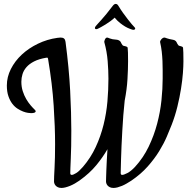

<svg xmlns="http://www.w3.org/2000/svg" viewBox="-20 -887 966 970"><path d="M335 -12.2Q335 -3.4 342.3 -3.4Q350.1 -3.4 365 -12.7Q379.9 -22 398.9 -43.9Q438.5 -89.8 463.6 -144.3Q488.8 -198.7 503.2 -256.8Q517.6 -314.9 522.7 -374.3Q527.8 -433.6 527.8 -489.3Q527.8 -530.8 523.9 -578.9Q520 -627 507.3 -672.9Q506.3 -675.3 507.3 -679.4Q508.3 -683.6 510 -687.5Q511.7 -691.4 514.6 -694.3Q517.6 -697.3 521.5 -697.3Q523.9 -697.3 527.1 -695.8Q530.3 -694.3 534.2 -692.9Q549.8 -687.5 561.5 -687.3Q573.2 -687 581.1 -683.1Q588.4 -679.2 591.1 -672.4Q593.8 -665.5 599.1 -658.7Q601.1 -656.2 605.2 -655.3Q609.4 -654.3 613.8 -653.3Q618.2 -652.3 621.3 -650.6Q624.5 -648.9 625 -645Q626 -636.7 626.5 -621.3Q627 -606 627 -577.1Q627 -538.6 624 -487.3Q621.1 -436 609.9 -378.4Q606 -344.2 603 -304.9Q600.1 -265.6 597.9 -226.6Q595.7 -187.5 594 -150.9Q592.3 -114.3 591.6 -85.2Q590.8 -56.2 590.3 -36.6Q589.8 -17.1 589.8 -12.2Q589.8 -3.4 597.2 -3.4Q605.5 -3.4 623.5 -12.7Q641.6 -22 662.1 -43.9Q704.1 -89.8 731.2 -146.2Q758.3 -202.6 773.9 -262Q789.6 -321.3 795.7 -380.1Q801.8 -439 801.8 -489.7Q801.8 -510.3 801.8 -533Q801.8 -555.7 800.8 -579.3Q799.8 -603 797.1 -626.7Q794.4 -650.4 789.1 -672.9Q788.1 -676.8 790 -680.9Q792 -685.1 795.2 -688.7Q798.3 -692.4 802.5 -694.8Q806.6 -697.3 810.5 -697.3Q813 -697.3 816.2 -696Q819.3 -694.8 823.2 -693.4Q830.6 -690.9 836.4 -689.7Q842.3 -688.5 846.9 -687.5Q851.6 -686.5 855.5 -685.8Q859.4 -685.1 863.3 -683.1Q870.1 -679.2 872.8 -672.4Q875.5 -665.5 880.9 -658.7Q882.8 -656.2 886.7 -655.3Q890.6 -654.3 894.5 -653.3Q898.4 -652.3 901.4 -650.6Q904.3 -648.9 904.8 -645Q905.8 -636.7 906.2 -621.3Q906.7 -606 906.7 -577.1Q906.7 -554.2 904.1 -518.1Q901.4 -481.9 894.5 -438.7Q887.7 -395.5 876.2 -348.4Q864.7 -301.3 847.2 -256.3Q837.4 -231 822.5 -196.3Q807.6 -161.6 784.2 -123.3Q760.7 -85 726.3 -46.1Q691.9 -7.3 643.1 25.9Q631.8 33.2 620.1 40Q608.4 46.9 596.7 51.8Q585 56.6 574 59.6Q563 62.5 553.7 62.5Q543 62.5 535.6 59.1Q528.3 55.7 523.9 50.8Q519.5 45.9 517.6 40.3Q515.6 34.7 515.6 29.8Q515.6 23.9 516.1 9.3Q516.6 -5.4 517.3 -27.1Q518.1 -48.8 519.5 -75.9Q521 -103 522.9 -133.3Q500.5 -93.8 466.6 -52.5Q432.6 -11.2 380.4 25.9Q370.1 33.2 358.2 40Q346.2 46.9 334.2 51.8Q322.3 56.6 311 59.6Q299.8 62.5 291 62.5Q280.3 62.5 272.9 59.1Q265.6 55.7 261.2 50.8Q256.8 45.9 254.9 40.3Q252.9 34.7 252.9 29.8Q252.9 9.3 255.6 -39.3Q258.3 -87.9 258.3 -159.2Q258.3 -244.1 251.2 -353.3Q244.1 -462.4 223.1 -587.9Q222.2 -592.3 221.4 -594Q220.7 -595.7 217.8 -595.7L212.4 -595.2Q176.3 -588.9 152.3 -576.7Q128.4 -564.5 114 -548.1Q99.6 -531.7 93.8 -512.7Q87.9 -493.7 87.9 -474.1Q87.9 -448.2 95 -426.3Q102.1 -404.3 112.5 -386.5Q123 -368.7 134.5 -355.2Q146 -341.8 154.8 -333.5Q160.2 -328.6 160.2 -325.2Q160.2 -315.4 137.2 -315.4Q132.3 -315.4 121.3 -316.9Q110.4 -318.4 96.9 -323.5Q83.5 -328.6 68.8 -337.9Q54.2 -347.2 42.2 -362.8Q30.3 -378.4 22.5 -400.9Q14.6 -423.3 14.6 -455.1Q14.6 -498 34.9 -538.3Q55.2 -578.6 90.1 -611.1Q125 -643.6 171.4 -666Q217.8 -688.5 270 -695.8Q279.3 -697.3 286.1 -697.3Q297.9 -697.3 303.7 -692.1Q309.6 -687 311 -675.8Q328.6 -542.5 334.5 -428.5Q340.3 -314.5 340.3 -226.6Q340.3 -184.1 339.6 -148.2Q338.9 -112.3 337.6 -84.7Q336.4 -57.1 335.7 -38.6Q335 -20 335 -12.2ZM658.7 -750.5Q663.1 -746.1 663.1 -743.2Q663.1 -740.2 660.6 -738.3Q658.2 -736.3 654.3 -736.3Q650.4 -736.3 645 -738.3Q641.1 -739.7 632.6 -742.9Q624 -746.1 612.3 -752.9Q600.6 -759.8 586.9 -770.5Q573.2 -781.2 559.1 -797.9Q550.3 -789.1 537.8 -780Q525.4 -771 513.2 -763.4Q501 -755.9 490.2 -750Q479.5 -744.1 474.1 -741.7Q469.7 -739.7 466.3 -739.7Q459.5 -739.7 459.5 -746.1Q459.5 -750 464.4 -755.9Q468.3 -760.7 475.1 -768.1Q481.9 -775.4 492.4 -787.1Q502.9 -798.8 517.3 -816.2Q531.7 -833.5 550.8 -858.9Q557.6 -867.2 564.5 -867.2Q569.3 -867.2 572.8 -864.3Q576.2 -861.3 580.1 -854.5Q589.4 -838.9 601.6 -821.8Q613.8 -804.7 625.5 -789.8Q637.2 -774.9 646.2 -764.2Q655.3 -753.4 658.7 -750.5Z"/></svg>

Font: Engagement
Style: Regular
Weight: 400
Designer: Astigmatic (AOETI)
Foundry: Astigmatic (AOETI)
Version: Version 1.000